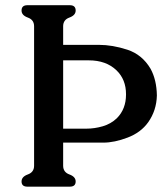

<svg xmlns="http://www.w3.org/2000/svg" viewBox="-20 -696 629 726"><path d="M218.8 -596.7V-526.4H353.5Q405.3 -526.4 461.4 -508.1Q517.6 -489.7 549.3 -436Q572.3 -394 573.2 -335Q571.8 -278.3 540.5 -233.9Q512.7 -194.8 462.6 -175.8Q412.6 -156.7 370.6 -156.7H218.8V-69.3Q218.8 -44.9 242.4 -36.4Q266.1 -27.8 266.1 -9.8Q266.1 9.8 244.1 9.8H83.5Q61.5 9.8 61.5 -9.8Q61.5 -27.8 85.2 -36.4Q108.9 -44.9 108.9 -69.3V-596.7Q108.9 -621.1 85.2 -629.6Q61.5 -638.2 61.5 -656.2Q61.5 -676.3 83.5 -676.3H244.1Q266.1 -676.3 266.1 -656.2Q266.1 -638.2 242.4 -629.6Q218.8 -621.1 218.8 -596.7ZM218.8 -209.5H306.6Q337.4 -209.5 368.4 -218.5Q399.4 -227.5 421.9 -249Q456.5 -283.7 456.5 -338.4V-339.8Q456.5 -395.5 420.4 -430.2Q381.3 -467.8 315.9 -467.8H218.8Z"/></svg>

Font: Caudex
Style: Bold
Weight: 700
Version: Version 1.01